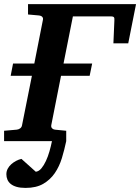

<svg xmlns="http://www.w3.org/2000/svg" viewBox="-41 -691 686 940"><path d="M-21 0V-50.8L41 -56.2Q50.3 -57.1 57.9 -62.7Q65.4 -68.4 66.9 -78.1L115.2 -319.8H11.2L22.9 -379.9H127L168.9 -592.8Q171.4 -602.5 165.8 -608.4Q160.2 -614.3 150.9 -615.2L96.2 -620.1V-670.9H625L586.9 -479H514.2L519 -590.8Q520 -603 516.4 -606.9Q512.7 -610.8 502.9 -610.8H315.9L270 -379.9H410.2L397.9 -319.8H257.8L210 -78.1Q208.5 -68.4 214.1 -62.7Q219.7 -57.1 228 -56.2L283.2 -50.8V0Q274.4 42 262 83Q249.5 124 227.3 156.5Q205.1 189 170.7 209Q136.2 229 84 229Q58.6 229 40.8 223.9Q22.9 218.8 11.7 209.7Q0.5 200.7 -4.6 188.5Q-9.8 176.3 -9.8 162.1Q-9.8 147.5 -3.2 135Q3.4 122.6 14.2 113Q24.9 103.5 37.8 96.7Q50.8 89.8 64 86.9L134.3 149.9Q149.4 147.9 161.6 133.3Q173.8 118.7 183.8 97.2Q193.8 75.7 201.2 50Q208.5 24.4 213.4 0Z"/></svg>

Font: Charis SIL
Style: Bold Italic
Weight: 700
Italic angle: -11°
Foundry: SIL International
Version: Version 4.112